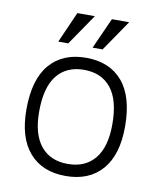

<svg xmlns="http://www.w3.org/2000/svg" viewBox="-80 -758 692 832"><g transform="rotate(10 265.5 -342.0)"><path d="M193 -694H270L177 -558H133ZM345 -694H421L328 -558H284ZM48 -245Q48 -377 105 -443.5Q162 -510 265 -510Q368 -510 425 -443.5Q482 -377 482 -245Q482 -121 425 -55.5Q368 10 265 10Q162 10 105 -55.5Q48 -121 48 -245ZM265 -43Q342 -43 384 -94.5Q426 -146 426 -245Q426 -352 384 -404.5Q342 -457 265 -457Q188 -457 146 -404.5Q104 -352 104 -245Q104 -146 146 -94.5Q188 -43 265 -43Z"/></g></svg>

Font: Haskoy Light
Style: Regular
Weight: 300
Designer: Ertekin Erdin
Foundry: Ertekin Erdin
Version: Version 2.000; ttfautohint (v1.8.4.7-5d5b)